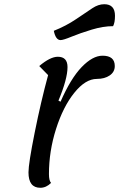

<svg xmlns="http://www.w3.org/2000/svg" viewBox="-20 -865 565 910"><path d="M267 -675Q244 -675 235 -719Q293 -742 341 -774.5Q389 -807 417.5 -826Q446 -845 474 -845Q525 -845 525 -790Q525 -758 516 -741Q469 -741 414.5 -724.5Q360 -708 320 -691.5Q280 -675 267 -675ZM171 25Q115 25 115 -48Q115 -90 144.5 -237Q174 -384 208 -509L166 -552Q218 -596 254 -596Q300 -596 300 -547Q300 -491 257 -388L267 -383Q315 -493 367 -547Q419 -601 466 -601Q524 -601 524 -552Q524 -524 500 -507.5Q476 -491 439 -491Q385 -491 332 -425Q279 -359 245.5 -253.5Q212 -148 212 -40Q212 -9 222 2Q199 25 171 25Z"/></svg>

Font: Lemonada Light
Style: Regular
Weight: 300
Designer: Mohamed Gaber (Arabic), Eduardo Tunni (Latin)
Foundry: Kief Type Foundry
Version: Version 4.004